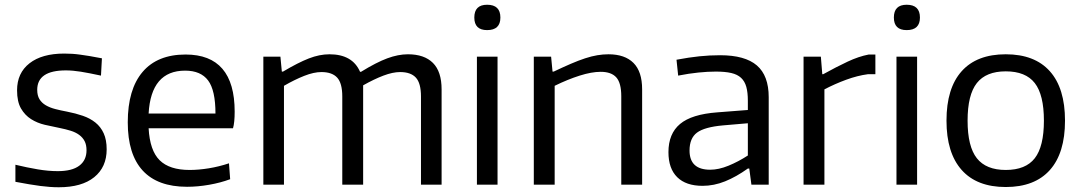

<svg xmlns="http://www.w3.org/2000/svg" viewBox="-20 -779 4560 810"><path d="M228 11Q192 11 150 5.5Q108 0 45 -12V-84Q95 -72 139.5 -64.5Q184 -57 224 -57Q284 -57 314.5 -80Q345 -103 345 -145Q345 -168 337 -183.5Q329 -199 314 -210Q299 -221 278 -227.5Q257 -234 232 -239Q201 -245 169 -252.5Q137 -260 111 -276.5Q85 -293 68.5 -321.5Q52 -350 52 -398Q52 -471 104.5 -512Q157 -553 251 -553Q268 -553 284 -552Q300 -551 318 -548.5Q336 -546 358 -542.5Q380 -539 410 -533L406 -460Q355 -471 321 -476.5Q287 -482 258 -482Q137 -482 137 -400Q137 -376 146.5 -360.5Q156 -345 173 -335Q190 -325 213 -319Q236 -313 263 -308Q299 -301 329.5 -290.5Q360 -280 382.5 -262Q405 -244 417.5 -216.5Q430 -189 430 -149Q430 -74 377.5 -31.5Q325 11 228 11Z M769 9Q645 9 582 -59.5Q519 -128 519 -263Q519 -402 581.5 -475.5Q644 -549 763 -549Q970 -549 970 -308Q970 -262 963 -238H607Q612 -144 653.5 -103Q695 -62 780 -62Q818 -62 861 -69Q904 -76 946 -90L951 -23Q911 -8 862.5 0.5Q814 9 769 9ZM761 -481Q617 -481 607 -300H889Q889 -398 858 -439.5Q827 -481 761 -481Z M1091 -540H1163L1169 -477H1174Q1238 -515 1283 -532.5Q1328 -550 1370 -550Q1467 -550 1499 -476H1503Q1568 -516 1614 -533Q1660 -550 1701 -550Q1770 -550 1806.5 -513.5Q1843 -477 1843 -402V0H1756V-372Q1756 -428 1734.5 -451.5Q1713 -475 1668 -475Q1637 -475 1597.5 -460Q1558 -445 1512 -419V0H1424V-372Q1424 -428 1402.5 -451.5Q1381 -475 1336 -475Q1304 -475 1263.5 -459Q1223 -443 1178 -417V0H1091Z M2035 -652Q1981 -652 1981 -705Q1981 -759 2035 -759Q2091 -759 2091 -705Q2091 -652 2035 -652ZM1992 -540H2079V0H1992Z M2232 -540H2305L2311 -477H2316Q2356 -496 2388.5 -510Q2421 -524 2448.5 -533Q2476 -542 2500 -546Q2524 -550 2547 -550Q2616 -550 2652.5 -513.5Q2689 -477 2689 -402V0H2601V-373Q2601 -429 2580 -452.5Q2559 -476 2514 -476Q2476 -476 2425.5 -460Q2375 -444 2320 -417V0H2232Z M2944 5Q2874 5 2837 -31.5Q2800 -68 2800 -137Q2800 -215 2849 -256Q2898 -297 3006 -305L3135 -315V-354Q3135 -389 3128.5 -412.5Q3122 -436 3106.5 -450.5Q3091 -465 3065 -471Q3039 -477 3000 -477Q2966 -477 2926.5 -473Q2887 -469 2841 -460L2834 -527Q2887 -537 2930.5 -541.5Q2974 -546 3018 -546Q3123 -546 3173 -503Q3223 -460 3223 -369V0H3150L3141 -68H3135Q3086 -33 3039 -14Q2992 5 2944 5ZM2976 -63Q3012 -63 3053.5 -80Q3095 -97 3135 -123V-259L3030 -250Q2952 -243 2920.5 -219.5Q2889 -196 2889 -144Q2889 -63 2976 -63Z M3370 -540H3443L3449 -466H3453Q3509 -497 3556 -519Q3603 -541 3645 -549H3673V-466H3642Q3597 -460 3549.5 -442.5Q3502 -425 3458 -402V0H3370Z M3805 -652Q3751 -652 3751 -705Q3751 -759 3805 -759Q3861 -759 3861 -705Q3861 -652 3805 -652ZM3762 -540H3849V0H3762Z M4223 10Q4101 10 4037 -62Q3973 -134 3973 -270Q3973 -407 4037 -478.5Q4101 -550 4223 -550Q4345 -550 4409 -478.5Q4473 -407 4473 -270Q4473 -133 4409 -61.5Q4345 10 4223 10ZM4223 -62Q4307 -62 4345.5 -111.5Q4384 -161 4384 -270Q4384 -379 4345.5 -428.5Q4307 -478 4223 -478Q4140 -478 4101 -428.5Q4062 -379 4062 -270Q4062 -161 4101 -111.5Q4140 -62 4223 -62Z"/></svg>

Font: Encode Sans Normal
Style: Regular
Weight: 400
Designer: Pablo Impallari, Andres Torresi
Foundry: Pablo Impallari, Andres Torresi
Version: Version 1.000; ttfautohint (v1.00) -l 8 -r 50 -G 200 -x 14 -